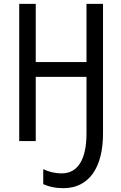

<svg xmlns="http://www.w3.org/2000/svg" viewBox="-20 -734 632 999"><path d="M516 -39V-714H430V-411H166V-714H80V0H166V-334H430V-39C430 98 383 168 302 168C263 168 234 160 205 146V224C236 238 267 245 310 245C443 245 516 138 516 -39Z"/></svg>

Font: Noto Sans Condensed
Style: Regular
Weight: 400
Width: 3
Designer: Monotype Design Team
Foundry: Monotype Imaging Inc.
Version: Version 2.013